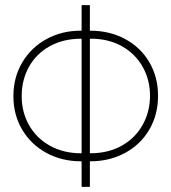

<svg xmlns="http://www.w3.org/2000/svg" viewBox="-20 -727 668 748"><path d="M32.2 -352.5Q32.2 -425.8 66.9 -484.1Q101.6 -542.5 161.9 -575.2Q222.2 -607.9 295.9 -607.4H297.9V-707H330.1V-607.4H332Q407.2 -607.4 467.5 -575Q527.8 -542.5 561.8 -484.6Q595.7 -426.8 595.7 -353.5Q595.7 -279.8 561.5 -221.7Q527.3 -163.6 467 -131.1Q406.7 -98.6 332 -98.6H330.1V1H297.9V-98.6H295.9Q221.2 -98.6 161.1 -131.1Q101.1 -163.6 66.7 -221.4Q32.2 -279.3 32.2 -352.5ZM564.5 -353.5Q564.5 -416 535.6 -467Q506.8 -518.1 454.1 -547.4Q401.4 -576.7 332 -576.2H330.1V-129.9H332Q401.4 -129.9 453.9 -159.2Q506.3 -188.5 535.2 -239.5Q564 -290.5 564.5 -353.5ZM295.9 -129.9H297.9V-576.2H296.9Q226.6 -576.2 173.8 -546.9Q121.1 -517.6 92.8 -466.6Q64.5 -415.5 64.5 -352.5Q64.5 -290 93.3 -239.3Q122.1 -188.5 174.6 -159.2Q227.1 -129.9 295.9 -129.9Z"/></svg>

Font: Pretendard GOV Thin
Style: Regular
Weight: 100
Designer: Base glyphs from Inter by Rasmus Andersson; Hangeul glyphs from Noto Sans CJK(Source Han Sans) by Jang Soo-young and Kan
Foundry: Kil Hyung-jin
Version: Version 1.309